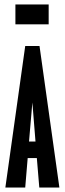

<svg xmlns="http://www.w3.org/2000/svg" viewBox="-20 -840 290 860"><path d="M156 0 145 -132H104L93 0H4L93 -634H157L246 0ZM125 -381 110 -206H139ZM49 -731V-820H198V-731Z"/></svg>

Font: Inconsolata UltraCondensed Black
Style: Regular
Weight: 900
Width: 1
Monospace: yes
Designer: Raph Levien, Cyreal, Brenton Simpson
Foundry: Raph Levien, Cyreal, Google
Version: Version 3.001; ttfautohint (v1.8.2.53-6de2)